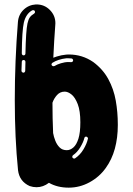

<svg xmlns="http://www.w3.org/2000/svg" viewBox="-20 -863 611 883"><path d="M296 0Q244.1 0 205 -22.3Q178.7 -2 148 -2Q132.2 -2 116.3 -7.4Q69.3 -28.7 62.9 -80.2Q48 -228.2 48 -402.5Q48 -581.7 62.4 -761.9Q65.3 -796 88.6 -818.3Q111.9 -840.6 145 -842.6H148Q184.2 -842.6 209.4 -817.1Q234.7 -791.6 234.7 -756.4L234.2 -747.5Q228.7 -674.8 225.2 -597.5Q233.2 -601 240.6 -603Q262.4 -609.9 284.7 -611.9L297 -612.4Q358.4 -612.4 408.9 -577.7Q453.5 -544.6 478.2 -499Q503 -453.5 512.4 -400.2Q521.8 -347 521.8 -290.6V-287.1Q521.8 -229.2 508.2 -179.2Q494.6 -129.2 465.8 -89.6Q436.6 -49 391.6 -24.5Q346.5 0 296 0ZM88.6 -608.4Q92.6 -608.4 94.8 -610.9Q97 -613.4 97 -616.8Q99 -721.3 106.4 -755.4Q110.4 -773.8 117.3 -783.4Q124.3 -793.1 137.1 -800.5Q141.1 -804 141.1 -807.4Q141.1 -811.4 138.9 -813.9Q136.6 -816.3 132.2 -816.3H131.7Q129.2 -816.3 127.7 -815.3Q99 -799 89.6 -758.9Q81.2 -721.3 80.2 -617.8Q80.2 -613.4 82.7 -610.9Q85.1 -608.4 88.6 -608.4ZM225.7 -558.4Q228.7 -558.4 230.7 -559.4Q241.6 -566.3 259.9 -572Q278.2 -577.7 295 -577.7Q301 -577.7 305.9 -577.2H307.4Q314.4 -577.2 316.3 -584.2V-585.1Q316.3 -588.1 314.4 -590.8Q312.4 -593.6 308.9 -594.1Q302.5 -595 294.1 -595H285.1Q247 -590.6 221.3 -574.3Q216.8 -571.3 216.8 -566.3Q216.8 -564.4 218.8 -561.9Q221.8 -558.4 225.7 -558.4ZM87.1 -528.7Q91.1 -528.7 93.6 -531.4Q96 -534.2 96 -537.6L97 -578.2Q97 -581.7 94.8 -584.4Q92.6 -587.1 88.6 -587.1Q84.7 -587.1 82.4 -584.7Q80.2 -582.2 80.2 -578.2L78.7 -537.6Q78.7 -534.2 81.2 -531.7Q83.7 -529.2 87.1 -528.7ZM287.1 -172.3Q303 -172.3 317.3 -184.7Q331.7 -197 340.6 -225Q349.5 -253 349.5 -300.5Q349.5 -353 337.6 -383.9Q325.7 -414.9 309.2 -428.2Q292.6 -441.6 277.7 -441.6Q256.4 -441.6 242.3 -426Q228.2 -410.4 221.3 -390.6Q221.3 -318.3 224.3 -251Q227.2 -234.2 234.4 -215.8Q241.6 -197.5 254.2 -184.9Q266.8 -172.3 287.1 -172.3ZM321.3 -133.7Q323.8 -133.7 325.7 -135.1Q349 -151 364.1 -176.5Q379.2 -202 384.2 -224.3L384.7 -225.7Q384.7 -229.2 381.9 -231.9Q379.2 -234.7 375.7 -234.7Q372.8 -234.7 370.5 -232.7Q368.3 -230.7 367.8 -227.7Q363.4 -209.4 349.3 -185.9Q335.1 -162.4 316.3 -149.5Q312.4 -146.5 312.4 -142.6Q312.4 -140.1 313.4 -137.6Q316.8 -133.7 321.3 -133.7Z"/></svg>

Font: AKL FREE 002
Style: Regular
Weight: 400
Designer: AKL
Foundry: AKL
Version: Version 1.00;August 17, 2024;FontCreator 13.0.0.2675 64-bit